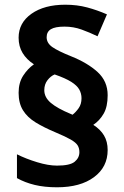

<svg xmlns="http://www.w3.org/2000/svg" viewBox="-20 -785 526 815"><path d="M59 -391Q59 -434 78.5 -464Q98 -494 124 -512Q93 -532 76 -560Q59 -588 59 -625Q59 -688 113.5 -726.5Q168 -765 257 -765Q307 -765 350 -753.5Q393 -742 434 -724L394 -631Q361 -647 326.5 -659.5Q292 -672 254 -672Q214 -672 196 -661Q178 -650 178 -627Q178 -602 202.5 -585Q227 -568 282 -546Q352 -518 394.5 -479Q437 -440 437 -381Q437 -332 420 -302.5Q403 -273 376 -255Q406 -236 421.5 -210Q437 -184 437 -148Q437 -76 379 -33Q321 10 222 10Q169 10 127.5 0Q86 -10 52 -29V-130Q90 -111 137.5 -96.5Q185 -82 222 -82Q277 -82 297 -98.5Q317 -115 317 -139Q317 -156 309.5 -168Q302 -180 280.5 -192.5Q259 -205 216 -223Q166 -244 131 -265.5Q96 -287 77.5 -317Q59 -347 59 -391ZM168 -402Q168 -372 195.5 -348.5Q223 -325 281 -301L288 -298Q302 -309 314 -326Q326 -343 326 -368Q326 -388 316.5 -405Q307 -422 282.5 -437.5Q258 -453 212 -469Q195 -462 181.5 -444.5Q168 -427 168 -402Z"/></svg>

Font: Noto Sans New Tai Lue
Style: Regular
Weight: 400
Designer: Monotype Design Team
Foundry: Monotype Imaging Inc.
Version: Version 2.003